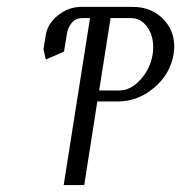

<svg xmlns="http://www.w3.org/2000/svg" viewBox="-20 -532 521 552"><path d="M105 -390.1 111.8 -432.1Q117.2 -464.4 147.2 -488.3Q177.2 -512.2 213.9 -512.2H361.8Q413.6 -512.2 447.3 -479.2Q481 -446.3 481 -397.5Q481 -390.6 479 -376Q469.7 -319.3 423.1 -279.8Q376.5 -240.2 317.9 -240.2H259.8L222.2 0H163.1L238.8 -480H215.8Q198.2 -480 186.5 -466.6Q174.8 -453.1 171.9 -432.1L164.1 -383.8L111.8 -360.8ZM265.1 -272H323.2Q355.5 -272 383.8 -303Q412.1 -334 418.9 -376Q420.4 -386.2 420.4 -396.5Q420.4 -432.1 402.1 -456.1Q383.8 -480 356 -480H297.9Z"/></svg>

Font: Gawaa
Style: Italic
Weight: 400
Designer: T. Christopher White
Version: Version 1.0